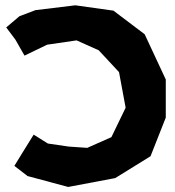

<svg xmlns="http://www.w3.org/2000/svg" viewBox="-20 -704 673 738"><path d="M35.2 -66.4 85.9 -27.3 242.2 14.6 422.9 -19.5 558.6 -103.5 617.2 -252V-398.4L536.1 -572.3L416 -663.1L269.5 -683.6L116.2 -665L54.7 -641.6L3.9 -598.6L39.1 -551.8L74.2 -490.2L161.1 -532.2L274.4 -548.8L359.4 -510.7L437.5 -426.8L462.9 -290L408.2 -176.8L315.4 -135.7L244.1 -140.6L164.1 -152.3L109.4 -186.5L66.4 -117.2Z"/></svg>

Font: MaokenAssortedSans-TC
Style: Regular
Weight: 500
Version: Version 0.83